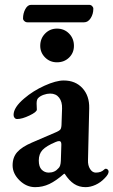

<svg xmlns="http://www.w3.org/2000/svg" viewBox="-20 -758 468 792"><path d="M32 -76Q32 -109 51 -130.5Q70 -152 112 -170L205 -210Q225 -218 229.5 -224.5Q234 -231 234 -251L236 -310Q237 -338 224 -355Q211 -372 187 -372Q174 -372 160 -367Q146 -362 138 -354Q131 -348 131 -331L132 -306Q132 -296 101.5 -281.5Q71 -267 51 -267Q44 -267 40 -272Q36 -277 36 -284Q36 -315 80 -352Q116 -383 163.5 -404.5Q211 -426 243 -426Q291 -426 320 -394.5Q349 -363 348 -312L343 -98Q342 -76 351.5 -61Q361 -46 375 -46Q397 -46 409 -58Q413 -62 416 -62Q421 -62 424.5 -58.5Q428 -55 428 -50Q428 -39 412 -23Q395 -5 374 4.5Q353 14 333 14Q306 14 285.5 0.5Q265 -13 247 -41H244Q211 -12 183.5 1Q156 14 125 14Q89 14 60.5 -14Q32 -42 32 -76ZM221 -64Q230 -71 231 -95L233 -159V-163Q233 -176 224 -176Q218 -176 209 -172Q171 -156 155.5 -139.5Q140 -123 140 -96Q140 -70 152 -58Q164 -46 181 -46Q206 -46 221 -64ZM146 -569Q146 -599 166 -619.5Q186 -640 215 -640Q245 -640 265 -619.5Q285 -599 285 -569Q285 -540 265 -520.5Q245 -501 215 -501Q186 -501 166 -521Q146 -541 146 -569ZM75 -682Q75 -703 84.5 -720.5Q94 -738 108 -738H348Q355 -738 360 -733Q365 -728 365 -722Q365 -700 354 -683Q343 -666 327 -666H93Q86 -666 80.5 -671Q75 -676 75 -682Z"/></svg>

Font: EB Garamond SemiBold
Style: Regular
Weight: 600
Designer: Georg Duffner and Octavio Pardo
Foundry: Georg Duffner
Version: Version 1.000